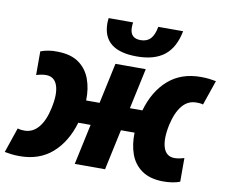

<svg xmlns="http://www.w3.org/2000/svg" viewBox="-100 -882 1185 998"><g transform="rotate(10 492.5 -383.5)"><path d="M64 10Q39 10 19.5 7.5Q0 5 -16 2L29 -130Q39 -127 47.5 -126Q56 -125 65 -125Q109 -125 139.5 -161.5Q170 -198 184 -265Q201 -341 186 -385Q171 -429 126 -429Q104 -429 75 -420V-545Q93 -552 116 -556Q139 -560 165 -559Q235 -558 277 -528Q319 -498 337.5 -447.5Q356 -397 354 -335H425L471 -549H631L585 -335H651Q681 -440 749 -499.5Q817 -559 920 -559Q946 -559 965.5 -556.5Q985 -554 1001 -551L956 -420Q945 -423 936.5 -423.5Q928 -424 920 -424Q876 -424 846 -388Q816 -352 801 -284Q785 -208 799.5 -164Q814 -120 858 -120Q880 -120 909 -129V-4Q891 3 868.5 6.5Q846 10 819 10Q750 9 707.5 -21Q665 -51 647 -101.5Q629 -152 631 -214H559L513 0H353L399 -214H334Q303 -109 235 -49.5Q167 10 64 10ZM573 -606Q393 -606 393 -750Q393 -753 393.5 -761Q394 -769 395 -777H524Q523 -769 522.5 -764Q522 -759 522 -750Q522 -693 578 -693Q611 -693 630 -713Q649 -733 657 -777H788Q771 -689 718.5 -647.5Q666 -606 573 -606Z"/></g></svg>

Font: Noto Sans ExtraBold
Style: Italic
Weight: 800
Italic angle: -12°
Designer: Monotype Design Team
Foundry: Monotype Imaging Inc.
Version: Version 2.013; ttfautohint (v1.8.4.7-5d5b)